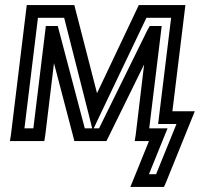

<svg xmlns="http://www.w3.org/2000/svg" viewBox="-20 -529 785 754"><path d="M632 187 732 -60 745 -92H712H657L705 -484L708 -509H683H543H525L517 -492L361 -163L276 -493L272 -509H255H110H85L82 -484L23 0L19 25H44H129H154L158 0L192 -281L268 9L272 25H289H380H398L406 9L546 -276L513 0L509 25H534H565L505 173L492 205H525H605H624L632 187ZM342 -25H313L211 -411L207 -427H190H185H160L157 -402L111 -25H76L129 -459H232L328 -81L342 -25ZM593 155H565L625 7L638 -25H605H566L612 -402L615 -427H590H585H568L559 -411L369 -25H348L375 -82L555 -459H652L604 -67L601 -42H626H673L593 155Z"/></svg>

Font: Gamestation Display Outline
Style: Italic
Weight: 400
Designer: Jonas Hecksher
Foundry: Jonas Hecksher, Playtypeª, e-types AS
Version: Version 1.003